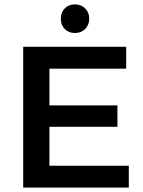

<svg xmlns="http://www.w3.org/2000/svg" viewBox="-20 -858 656 878"><path d="M569 -100V0H86V-644H557V-544H206V-376H517V-278H206V-100ZM322.5 -707Q294 -707 276 -725.5Q258 -744 258 -772.5Q258 -801 276 -819.5Q294 -838 322.5 -838Q351 -838 369.5 -819.5Q388 -801 388 -772.5Q388 -744 369.5 -725.5Q351 -707 322.5 -707Z"/></svg>

Font: Montserrat Ace
Style: Bold
Weight: 600
Designer: Julieta Ulanovsky
Foundry: Julieta Ulanovsky
Version: Version 1